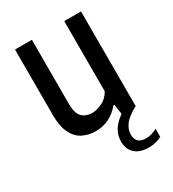

<svg xmlns="http://www.w3.org/2000/svg" viewBox="-183 -644 860 956"><g transform="rotate(-30 247.0 -166.0)"><path d="M202 9.5Q160.5 9.5 127.2 -7.2Q94 -24 74.5 -63Q55 -102 55 -169.5V-544H152V-175Q152 -120 174.2 -99Q196.5 -78 231 -78Q255.5 -78 286.8 -92Q318 -106 338 -140V-544H434.5V0Q381.5 29 362 56Q342.5 83 342.5 111.5Q342.5 165.5 400.5 165.5Q431 165.5 464 147.5V194Q449 202 430.5 207Q412 212 390.5 212Q338.5 212 310.8 186.8Q283 161.5 283 117Q283 83.5 299.5 54.8Q316 26 354.5 -1.5L346 -58.5H340.5Q312.5 -24 277 -7.2Q241.5 9.5 202 9.5Z"/></g></svg>

Font: Encode Sans Cnd Md
Style: Regular
Weight: 500
Width: 3
Designer: Multiple Designers
Foundry: Impallari Type
Version: Version 3.002; ttfautohint (v1.8.3) -l 8 -r 50 -G 200 -x 14 